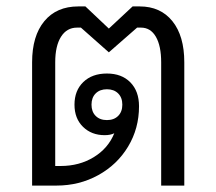

<svg xmlns="http://www.w3.org/2000/svg" viewBox="-20 -578 674 598"><path d="M554 -384V0H482V-384Q482 -435 465.5 -463.5Q449 -492 419 -492H407L319 -415L232 -492H220Q188 -492 170 -463.5Q152 -435 152 -384V-61H169Q227 -61 272 -88.5Q317 -116 336 -163Q324 -157 306 -157Q265 -157 238.5 -183Q212 -209 212 -252Q212 -296 239.5 -322.5Q267 -349 313 -349Q359 -349 386 -321.5Q413 -294 413 -247Q413 -178 379 -121.5Q345 -65 286 -32.5Q227 0 156 0H80V-384Q80 -466 118 -512Q156 -558 224 -558H246L319 -489L393 -558H415Q480 -558 517 -512Q554 -466 554 -384ZM313 -204Q335 -204 348 -217Q361 -230 361 -252Q361 -274 348 -287Q335 -300 313 -300Q291 -300 278 -287Q265 -274 265 -252Q265 -230 278 -217Q291 -204 313 -204Z"/></svg>

Font: Bai Jamjuree
Style: Regular
Weight: 400
Designer: Katatrad Aksorn Co.,Ltd.
Foundry: Cadson Demak Co.,Ltd.
Version: Version 1.000; ttfautohint (v1.6)